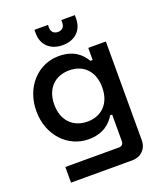

<svg xmlns="http://www.w3.org/2000/svg" viewBox="-161 -803 935 1107"><g transform="rotate(-20 306.5 -250.0)"><path d="M308 -561C383 -561 432 -607 432 -679V-700H349V-683C349 -660 335 -642 308 -642C281 -642 267 -660 267 -683V-700H184V-679C184 -607 233 -561 308 -561ZM440 -496V-422H426C400 -466 355 -510 263 -510C137 -510 34 -405 34 -255C34 -106 137 0 263 0C355 0 400 -45 426 -88H438V74C438 94 428 104 410 104H81V200H458C510 200 548 163 548 110V-496ZM292 -98C207 -98 144 -154 144 -255C144 -357 207 -412 292 -412C379 -412 438 -354 438 -255C438 -157 379 -98 292 -98Z"/></g></svg>

Font: Space Text SemiBold
Style: Regular
Weight: 600
Designer: Florian Karsten (Space Text), Colophon Foundry (Space Mono)
Foundry: Florian Karsten
Version: Version 1.003;PS 001.003;hotconv 1.0.88;makeotf.lib2.5.64775